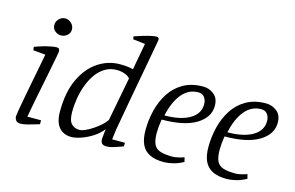

<svg xmlns="http://www.w3.org/2000/svg" viewBox="-92 -947 1812 1179"><g transform="rotate(15 814.5 -357.5)"><path d="M105 9Q83 9 74.5 -2.5Q66 -14 66 -29Q66 -35 71 -65Q76 -95 84.5 -140Q93 -185 103 -238Q113 -291 123.5 -343.5Q134 -396 142 -440L64 -447L61 -468Q87 -478 113 -485.5Q139 -493 162 -497.5Q185 -502 199 -502Q209 -502 213.5 -496.5Q218 -491 218 -480Q218 -476 212 -445Q206 -414 196.5 -365Q187 -316 175.5 -259Q164 -202 153 -146Q142 -90 134 -44H221V-19Q178 -6 150 1.5Q122 9 105 9ZM204 -579Q182 -579 165 -593.5Q148 -608 148 -631Q148 -654 165 -670.5Q182 -687 204 -687Q225 -687 242.5 -670.5Q260 -654 260 -631Q260 -608 242.5 -593.5Q225 -579 204 -579Z M425 7Q395 7 371 -6.5Q347 -20 333 -49.5Q319 -79 319 -126Q319 -249 358 -332.5Q397 -416 461.5 -459Q526 -502 601 -502Q630 -502 649.5 -499.5Q669 -497 685 -493L716 -662L639 -671L636 -689Q665 -699 692 -707Q719 -715 741 -719.5Q763 -724 774 -724Q781 -724 785.5 -720Q790 -716 790 -708Q790 -706 785 -679Q780 -652 772 -608Q764 -564 754 -509.5Q744 -455 733.5 -398.5Q723 -342 713.5 -289.5Q704 -237 697 -197Q693 -172 689 -152Q685 -132 681 -107.5Q677 -83 673 -44H754V-21Q713 -6 691 0.5Q669 7 652 7Q628 7 620 -3Q612 -13 612 -30Q612 -32 613.5 -46.5Q615 -61 616.5 -76Q618 -91 618 -94Q595 -63 559.5 -40.5Q524 -18 488 -5.5Q452 7 425 7ZM464 -48Q478 -48 500.5 -58Q523 -68 547 -84Q571 -100 591.5 -118.5Q612 -137 623 -154L676 -432Q665 -446 641.5 -454.5Q618 -463 592 -463Q551 -463 518.5 -444Q486 -425 462.5 -392.5Q439 -360 423 -318.5Q407 -277 399.5 -232Q392 -187 392 -143Q392 -90 411.5 -69Q431 -48 464 -48Z M1015 9Q959 9 924 -8.5Q889 -26 872.5 -61.5Q856 -97 856 -152Q856 -215 871 -277Q886 -339 918.5 -390Q951 -441 1003.5 -471.5Q1056 -502 1130 -502Q1168 -502 1198.5 -478Q1229 -454 1229 -405Q1229 -332 1153.5 -286Q1078 -240 935 -240Q931 -216 929 -194Q927 -172 927 -155Q927 -107 939 -81.5Q951 -56 980 -46.5Q1009 -37 1059 -37Q1073 -37 1094.5 -42Q1116 -47 1131 -53L1138 -25Q1104 -6 1071 1.5Q1038 9 1015 9ZM945 -269Q1046 -269 1104.5 -303Q1163 -337 1163 -398Q1163 -424 1149.5 -442Q1136 -460 1110 -460Q1049 -460 1007 -410Q965 -360 945 -269Z M1415 9Q1359 9 1324 -8.5Q1289 -26 1272.5 -61.5Q1256 -97 1256 -152Q1256 -215 1271 -277Q1286 -339 1318.5 -390Q1351 -441 1403.5 -471.5Q1456 -502 1530 -502Q1568 -502 1598.5 -478Q1629 -454 1629 -405Q1629 -332 1553.5 -286Q1478 -240 1335 -240Q1331 -216 1329 -194Q1327 -172 1327 -155Q1327 -107 1339 -81.5Q1351 -56 1380 -46.5Q1409 -37 1459 -37Q1473 -37 1494.5 -42Q1516 -47 1531 -53L1538 -25Q1504 -6 1471 1.5Q1438 9 1415 9ZM1345 -269Q1446 -269 1504.5 -303Q1563 -337 1563 -398Q1563 -424 1549.5 -442Q1536 -460 1510 -460Q1449 -460 1407 -410Q1365 -360 1345 -269Z"/></g></svg>

Font: Manuale Light
Style: Italic
Weight: 300
Italic angle: -11°
Version: Version 1.002